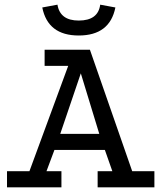

<svg xmlns="http://www.w3.org/2000/svg" viewBox="-20 -802 691 822"><path d="M10 0V-69H106L272 -520H171V-589H365L546 -69H641V0H398V-69H461L429 -160H213L179 -69H243V0ZM238 -229H405L326 -488ZM317 -650Q185 -650 161 -770L226 -782Q237 -714 317 -714Q400 -714 409 -782L474 -770Q450 -650 317 -650Z"/></svg>

Font: Podkova
Style: Regular
Weight: 400
Designer: Ilya Yudin
Foundry: Cyreal (www.cyreal.org)
Version: Version 2.103